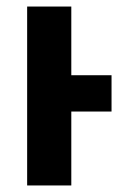

<svg xmlns="http://www.w3.org/2000/svg" viewBox="-20 -567 382 587"><path d="M63 0V-547H198V-337H321V-226H198V0Z"/></svg>

Font: Noto Sans Condensed
Style: Bold
Weight: 700
Width: 3
Designer: Monotype Design Team
Foundry: Monotype Imaging Inc.
Version: Version 2.013; ttfautohint (v1.8.4.7-5d5b)